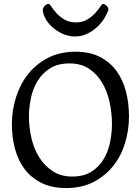

<svg xmlns="http://www.w3.org/2000/svg" viewBox="-20 -933 701 969"><path d="M40 -306Q40 -375 60.5 -441Q81 -507 121 -558Q161 -609 221.5 -640.5Q282 -672 361 -672Q434 -672 485 -645.5Q536 -619 568.5 -574Q601 -529 616 -470Q631 -411 631 -346Q631 -277 611.5 -212Q592 -147 552 -96.5Q512 -46 453 -15Q394 16 314 16Q241 16 189 -10Q137 -36 104 -80Q71 -124 55.5 -182.5Q40 -241 40 -306ZM344 -42Q404 -42 443 -67.5Q482 -93 504.5 -132Q527 -171 536 -217.5Q545 -264 545 -307Q545 -363 533 -418Q521 -473 495 -516.5Q469 -560 428.5 -586.5Q388 -613 331 -613Q271 -613 231.5 -587.5Q192 -562 168.5 -522.5Q145 -483 135.5 -435.5Q126 -388 126 -345Q126 -289 139 -234.5Q152 -180 179 -137.5Q206 -95 247 -68.5Q288 -42 344 -42ZM359 -749Q325 -749 295 -763Q265 -777 243 -797Q221 -817 208.5 -841Q196 -865 196 -884Q196 -892 205 -902.5Q214 -913 225 -913Q231 -913 240 -898.5Q249 -884 265 -866.5Q281 -849 305 -834.5Q329 -820 364 -820Q397 -820 420.5 -834.5Q444 -849 460 -866.5Q476 -884 485.5 -898.5Q495 -913 500 -913Q508 -913 517.5 -904Q527 -895 527 -887V-884Q521 -864 506.5 -840.5Q492 -817 470 -796.5Q448 -776 420 -762.5Q392 -749 359 -749Z"/></svg>

Font: Asar
Style: Regular
Weight: 400
Designer: Eben Sorkin
Foundry: Eben Sorkin, Pria Ravichandran
Version: Version 1.003; ttfautohint (v1.3) -l 8 -r 50 -G 0 -x 0 -H 45